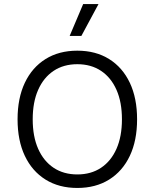

<svg xmlns="http://www.w3.org/2000/svg" viewBox="-20 -921 766 951"><path d="M363 -670Q454 -670 520.5 -628.5Q587 -587 623 -511Q659 -435 659 -330Q659 -225 623 -149Q587 -73 520.5 -31.5Q454 10 363 10Q272 10 205.5 -31.5Q139 -73 103 -149Q67 -225 67 -330Q67 -435 103 -511Q139 -587 205.5 -628.5Q272 -670 363 -670ZM363 -603Q295 -603 245.5 -570Q196 -537 169 -476Q142 -415 142 -330Q142 -245 169 -184Q196 -123 245.5 -90Q295 -57 363 -57Q431 -57 480.5 -90Q530 -123 557 -184Q584 -245 584 -330Q584 -415 557 -476Q530 -537 480.5 -570Q431 -603 363 -603ZM392 -901H468L383 -743H325Z"/></svg>

Font: Kantumruy Pro
Style: Regular
Weight: 400
Designer: Sovichet Tep
Foundry: Sovichet Tep
Version: Version 1.002